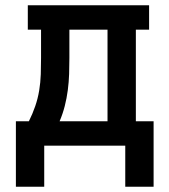

<svg xmlns="http://www.w3.org/2000/svg" viewBox="-20 -550 640 725"><path d="M40 155V-92H89Q103 -120 113 -149Q123 -178 128 -208.5Q133 -239 134 -270Q135 -301 135 -331V-438H85V-530H543V-438H493V-92H560V155H453V0H147V155ZM205 -92H386V-438H242V-331Q242 -301 241 -270.5Q240 -240 236 -209.5Q232 -179 224.5 -149.5Q217 -120 205 -92Z"/></svg>

Font: Iosevka Curly Slab SmBdEx
Style: Regular
Weight: 600
Width: 7
Monospace: yes
Designer: Belleve Invis
Foundry: Belleve Invis
Version: Version 11.1.0; ttfautohint (v1.8.3)